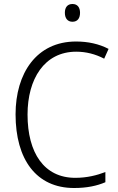

<svg xmlns="http://www.w3.org/2000/svg" viewBox="-20 -932 592 962"><path d="M343 -912C318 -912 305 -895 305 -868C305 -840 319 -823 343 -823C368 -823 381 -840 381 -868C381 -895 368 -912 343 -912ZM362 -673C411 -673 458 -661 502 -638L524 -687C476 -712 421 -724 361 -724C163 -724 58 -565 58 -359C58 -133 162 10 351 10C416 10 466 -1 508 -19V-70C466 -54 417 -41 357 -41C201 -41 118 -166 118 -358C118 -536 202 -673 362 -673Z"/></svg>

Font: Noto Sans Malayalam SemiCondensed Light
Style: Regular
Weight: 300
Width: 4
Designer: Jelle Bosma - Monotype Design Team
Foundry: Monotype Imaging Inc.
Version: Version 2.104